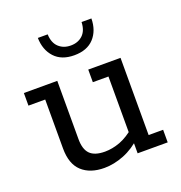

<svg xmlns="http://www.w3.org/2000/svg" viewBox="-113 -689 751 797"><g transform="rotate(-20 262.5 -291.0)"><path d="M215.6 10Q152.9 10 116.9 -23Q80.8 -56.1 80.8 -124.9V-341H6.8V-396.7H154.4V-138.9Q154.4 -94.2 174.9 -73.5Q195.5 -52.8 240.7 -52.8Q273.2 -52.8 307.6 -65.5Q341.9 -78.3 379.9 -111L360.2 -82.2V-341H291.2V-396.7H433.8V-55.6H497.8V0H365V-57.5L384.3 -61.3Q346.7 -25.2 302.4 -7.6Q258 10 215.6 10ZM257.8 -472.2Q201.9 -472.2 171.3 -505.2Q140.7 -538.3 139.5 -591.7H183Q184.2 -554.1 205.1 -534.7Q226 -515.3 257.8 -515.3Q290.2 -515.3 310.8 -534.7Q331.3 -554.1 332.6 -591.7H376.1Q375.5 -538.3 345.1 -505.2Q314.6 -472.2 257.8 -472.2Z"/></g></svg>

Font: Rokkitt SemiBold
Style: Regular
Weight: 600
Designer: Vernon Adams
Foundry: Vernon Adams
Version: Version 3.103